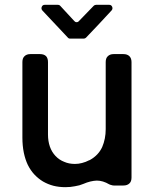

<svg xmlns="http://www.w3.org/2000/svg" viewBox="-20 -773 635 799"><path d="M166 -752.9H220.7Q227.5 -752.9 231.4 -748Q253.9 -723.6 289.1 -685.5Q293 -680.7 298.8 -680.7Q304.7 -680.7 308.6 -685.5Q335 -711.9 370.1 -749Q374 -752.9 379.9 -752.9H434.6Q443.4 -752.9 446.8 -744.6Q450.2 -736.3 444.3 -729.5Q389.6 -669.9 337.9 -616.2Q334 -612.3 328.1 -612.3H271.5Q265.6 -612.3 261.7 -617.2L156.2 -729.5Q150.4 -736.3 153.8 -744.6Q157.2 -752.9 166 -752.9ZM493.2 -1Q509.8 -1 518.6 -9.8Q527.3 -17.6 527.3 -34.2Q527.3 -194.3 527.3 -514.6Q527.3 -530.3 518.6 -539.1Q509.8 -547.9 493.2 -547.9Q480.5 -547.9 453.1 -547.9Q437.5 -547.9 428.7 -539.1Q419.9 -531.2 419.9 -514.6Q419.9 -420.9 419.9 -235.4Q419.9 -195.3 405.3 -161.1Q389.6 -127 354.5 -107.4Q353.5 -107.4 352.5 -106.4Q351.6 -106.4 351.6 -106.4Q336.9 -98.6 321.3 -94.7Q306.6 -90.8 292 -90.8Q266.6 -90.8 247.1 -99.6Q226.6 -107.4 210.9 -124Q195.3 -140.6 187.5 -163.1Q179.7 -185.5 179.7 -212.9Q179.7 -313.5 179.7 -514.6Q179.7 -530.3 171.9 -539.1Q163.1 -547.9 146.5 -547.9Q132.8 -547.9 106.4 -547.9Q90.8 -547.9 82 -539.1Q73.2 -531.2 73.2 -514.6Q73.2 -409.2 73.2 -200.2Q73.2 -167 79.1 -137.7Q85 -109.4 95.7 -86.9Q107.4 -63.5 123 -46.9Q139.6 -29.3 159.2 -17.6Q179.7 -5.9 202.1 0Q225.6 5.9 252 5.9Q273.4 5.9 292 2Q311.5 -1 327.1 -7.8Q356.4 -20.5 382.8 -21.5Q408.2 -21.5 434.6 -5.9Q438.5 -3.9 443.4 -2.9Q448.2 -1 454.1 -1Q455.1 -1 455.1 -1Q464.8 -1 474.6 -1Q484.4 -1 493.2 -1Z"/></svg>

Font: DeepSea
Style: Medium
Weight: 500
Designer: Stem
Version: Version 3.019;git-0a5106e0b